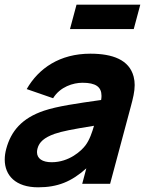

<svg xmlns="http://www.w3.org/2000/svg" viewBox="-47 -784 650 819"><path d="M551.4 -764H279.4L251.5 -660H523.5ZM523.1 -457C504.4 -529 433.4 -555 338.4 -555C208.4 -555 117.8 -493 66.9 -404L179.5 -365C209.6 -414 265.1 -431 305.1 -431C361.1 -431 386 -413.4 386 -375.2C386 -369.8 385.5 -363.8 384.4 -357.5C278.9 -342.5 198.3 -331 141.3 -312C45.7 -280 -0.3 -224 -20.4 -149C-24.7 -133.2 -26.8 -117.9 -26.8 -103.3C-26.8 -35.3 20 15 115.6 15C198.6 15 258.1 -9 321.3 -66L303.7 0H422.7L511.1 -330C520.3 -364.3 527.5 -393.2 527.5 -421.2C527.5 -433.2 526.2 -445 523.1 -457ZM317.6 -164C300.4 -141 248.3 -92 173.3 -92C133.5 -92 110.8 -107.8 110.8 -135.1C110.8 -140 111.6 -145.3 113.1 -151C120.3 -178 141.4 -197 185.7 -213C219.8 -224.5 258.8 -232 354 -247.5C346.5 -221.5 335.4 -187.5 317.6 -164Z"/></svg>

Font: Manrope
Style: ExtraBoldItalic
Weight: 800
Italic angle: -15°
Designer: Mikhail Sharanda
Foundry: Mikhail Sharanda
Version: Version 4.502;hotconv 1.0.109;makeotfexe 2.5.65596